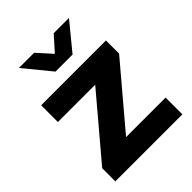

<svg xmlns="http://www.w3.org/2000/svg" viewBox="-214 -861 972 972"><g transform="rotate(-45 271.5 -375.5)"><path d="M35 -94 309 -418H42V-538H506V-444L232 -120H515V0H35ZM96 -751H205L275 -673L345 -751H454L336 -607H214Z"/></g></svg>

Font: Chess Sans
Style: Bold
Weight: 700
Designer: Wolf Bōese
Foundry: Wolf Bōese
Version: Version 7.223